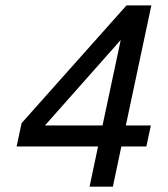

<svg xmlns="http://www.w3.org/2000/svg" viewBox="-20 -696 626 716"><path d="M400.9 0H314L345.7 -149.9H42L60.5 -236.8L451.7 -675.8H544.4L449.2 -228H542.5L525.9 -149.9H432.6ZM362.3 -228 430.2 -546.9 147.5 -228Z"/></svg>

Font: Cadman
Style: Italic
Weight: 400
Italic angle: -12°
Designer: Paul James MIller
Foundry: High-Logic / Made with FontCreator
Version: Version 2.114;March 28, 2021;FontCreator 13.0.0.2683 64-bit